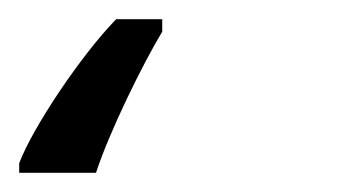

<svg xmlns="http://www.w3.org/2000/svg" viewBox="-32 41 363 200"><path d="M-12 221H68C82 178 117 107 137 74V61H89C52 99 2 174 -12 211Z"/></svg>

Font: Noto Sans Display SemiCondensed
Style: Italic
Weight: 400
Width: 4
Italic angle: -12°
Designer: Monotype Design Team
Foundry: Monotype Imaging Inc.
Version: Version 1.900